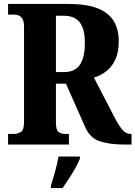

<svg xmlns="http://www.w3.org/2000/svg" viewBox="-20 -734 688 975"><path d="M21 0V-54H51Q70 -54 86 -64Q102 -74 102 -113V-600Q102 -626 93.5 -639Q85 -652 73.5 -656Q62 -660 51 -660H21V-714H325Q420 -714 476.5 -691.5Q533 -669 558 -626.5Q583 -584 583 -525Q583 -468 565.5 -431Q548 -394 519.5 -372Q491 -350 457 -340L561 -139Q584 -95 602 -74.5Q620 -54 642 -54H648V0H612Q536 0 486 -17Q436 -34 412 -90L315 -309H264V-113Q264 -74 277 -64Q290 -54 311 -54H330V0ZM305 -368Q361 -368 386 -405.5Q411 -443 411 -516Q411 -588 384.5 -621Q358 -654 305 -654H264V-368ZM239 208Q248 178 260 136Q272 94 277 61H386V71Q378 92 363 119Q348 146 330.5 172.5Q313 199 298 221H239Z"/></svg>

Font: Noto Serif Ethiopic Condensed ExtraBold
Style: Regular
Weight: 800
Width: 3
Designer: Monotype Design Team
Foundry: Monotype Imaging Inc.
Version: Version 2.102; ttfautohint (v1.8.4.7-5d5b)